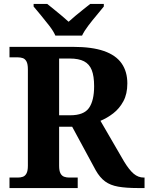

<svg xmlns="http://www.w3.org/2000/svg" viewBox="-20 -951 751 971"><path d="M28 0V-53H70Q84 -53 95.5 -57Q107 -61 114 -74Q121 -87 121 -113V-600Q121 -627 114 -640Q107 -653 95.5 -657Q84 -661 70 -661H28V-714H350Q445 -714 505.5 -693Q566 -672 595 -630.5Q624 -589 624 -529Q624 -476 604 -439Q584 -402 553 -378Q522 -354 488 -340L607 -135Q633 -92 656 -72.5Q679 -53 707 -53H711V0H678Q618 0 578 -7Q538 -14 511.5 -33.5Q485 -53 464 -90L345 -310H279V-113Q279 -87 286 -74Q293 -61 305 -57Q317 -53 330 -53H373V0ZM335 -368Q404 -368 430 -405Q456 -442 456 -515Q456 -566 444 -596.5Q432 -627 405 -641Q378 -655 333 -655H279V-368ZM260 -771Q250 -794 229.5 -820.5Q209 -847 187.5 -873Q166 -899 150 -918V-931H219Q233 -920 252.5 -904Q272 -888 292 -871.5Q312 -855 327 -841Q342 -855 362 -871.5Q382 -888 402 -904Q422 -920 436 -931H505V-918Q490 -899 468 -873Q446 -847 426 -820.5Q406 -794 395 -771Z"/></svg>

Font: Noto Serif Armenian
Style: Bold
Weight: 700
Version: Version 2.007